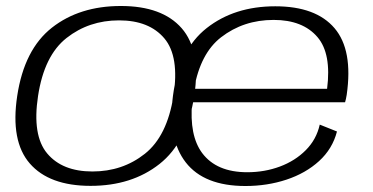

<svg xmlns="http://www.w3.org/2000/svg" viewBox="-20 -616 1244 641"><path d="M282.5 4.5Q144.5 4.5 79.5 -70.2Q14.5 -145 37.5 -296Q61 -451 153.2 -523.5Q245.5 -596 383.5 -596Q521.5 -596 586.5 -521.8Q651.5 -447.5 628.5 -296Q605 -141.5 512.5 -68.5Q420 4.5 282.5 4.5ZM288.5 -43.5Q389 -43.5 463.5 -102.5Q538 -161.5 559 -295.5Q579.5 -427.5 528.8 -487.8Q478 -548 377.5 -548Q277 -548 202.2 -489.2Q127.5 -430.5 107 -295.5Q87 -164 137.5 -103.8Q188 -43.5 288.5 -43.5ZM799.5 5Q661.5 5 600.2 -73.8Q539 -152.5 557.5 -296.5Q577.5 -449.5 670 -522.2Q762.5 -595 899 -595Q1034.5 -595 1096.8 -522Q1159 -449 1137.5 -299.5Q1135 -284 1132 -274.5H621.5Q611.5 -163.5 655 -105Q703 -41 805.5 -41Q863.5 -41 914.5 -60Q965.5 -79 1001 -114.8Q1036.5 -150.5 1047.5 -200L1105 -177Q1090 -119 1045.2 -78.2Q1000.5 -37.5 936.2 -16.2Q872 5 799.5 5ZM628 -319.5H1072Q1087 -437 1040 -492Q991 -549.5 893.5 -549.5Q793 -549.5 718 -491.5Q649 -438 628 -319.5Z"/></svg>

Font: Anybody ExtraExpanded Light
Style: Italic
Weight: 300
Width: 8
Italic angle: -10°
Designer: Tyler Finck
Foundry: Etcetera Type Company
Version: Version 1.010; ttfautohint (v1.8.3) -l 8 -r 50 -G 200 -x 14 